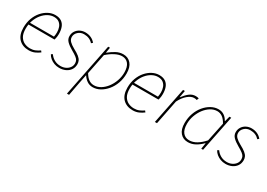

<svg xmlns="http://www.w3.org/2000/svg" viewBox="-1 -1231 3049 2194"><g transform="rotate(30 1523.0 -134.0)"><path d="M224 12Q142 12 93 -38Q44 -88 44 -184Q44 -252 65 -308Q86 -364 121.5 -404.5Q157 -445 200.5 -467.5Q244 -490 290 -490Q341 -490 372.5 -468.5Q404 -447 418 -409Q432 -371 432 -322Q432 -306 430.5 -291.5Q429 -277 426 -264.5Q423 -252 420 -242H68L74 -268H398Q401 -283 402.5 -297.5Q404 -312 404 -328Q404 -362 393 -393Q382 -424 356.5 -444Q331 -464 288 -464Q248 -464 209.5 -443Q171 -422 140 -384.5Q109 -347 90.5 -296Q72 -245 72 -186Q72 -123 93.5 -85.5Q115 -48 150 -31Q185 -14 226 -14Q264 -14 293.5 -26.5Q323 -39 350 -58L364 -40Q337 -19 302.5 -3.5Q268 12 224 12Z M626 12Q591 12 560 0.5Q529 -11 505 -31Q481 -51 468 -76L488 -88Q508 -57 544.5 -35.5Q581 -14 630 -14Q665 -14 694.5 -28Q724 -42 742 -66.5Q760 -91 760 -122Q760 -143 752.5 -159.5Q745 -176 722.5 -193.5Q700 -211 656 -236Q605 -265 576.5 -294Q548 -323 548 -362Q548 -400 567 -429Q586 -458 617.5 -474Q649 -490 686 -490Q727 -490 761 -475Q795 -460 820 -430L802 -414Q781 -438 751.5 -451Q722 -464 684 -464Q638 -464 607 -435Q576 -406 576 -368Q576 -335 600 -311Q624 -287 666 -264Q717 -237 743 -215.5Q769 -194 778.5 -173Q788 -152 788 -128Q788 -85 766.5 -53.5Q745 -22 708 -5Q671 12 626 12Z M852 222 992 -478H1016L1004 -408H1008Q1047 -440 1092 -465Q1137 -490 1188 -490Q1251 -490 1289.5 -445.5Q1328 -401 1328 -318Q1328 -249 1306.5 -189Q1285 -129 1247.5 -84Q1210 -39 1164 -13.5Q1118 12 1068 12Q1025 12 992 -11Q959 -34 938 -68H936L914 42L880 222ZM1070 -14Q1115 -14 1156.5 -39.5Q1198 -65 1230 -107.5Q1262 -150 1281 -203.5Q1300 -257 1300 -312Q1300 -388 1269.5 -426Q1239 -464 1186 -464Q1144 -464 1093 -437.5Q1042 -411 998 -370L944 -102Q973 -54 1003.5 -34Q1034 -14 1070 -14Z M1596 12Q1514 12 1465 -38Q1416 -88 1416 -184Q1416 -252 1437 -308Q1458 -364 1493.5 -404.5Q1529 -445 1572.5 -467.5Q1616 -490 1662 -490Q1713 -490 1744.5 -468.5Q1776 -447 1790 -409Q1804 -371 1804 -322Q1804 -306 1802.5 -291.5Q1801 -277 1798 -264.5Q1795 -252 1792 -242H1440L1446 -268H1770Q1773 -283 1774.5 -297.5Q1776 -312 1776 -328Q1776 -362 1765 -393Q1754 -424 1728.5 -444Q1703 -464 1660 -464Q1620 -464 1581.5 -443Q1543 -422 1512 -384.5Q1481 -347 1462.5 -296Q1444 -245 1444 -186Q1444 -123 1465.5 -85.5Q1487 -48 1522 -31Q1557 -14 1598 -14Q1636 -14 1665.5 -26.5Q1695 -39 1722 -58L1736 -40Q1709 -19 1674.5 -3.5Q1640 12 1596 12Z M1884 0 1980 -478H2004L1988 -388H1992Q2022 -430 2059 -460Q2096 -490 2142 -490Q2151 -490 2162.5 -488.5Q2174 -487 2184 -482L2172 -456Q2166 -459 2158 -460.5Q2150 -462 2136 -462Q2097 -462 2053 -425Q2009 -388 1976 -322L1912 0Z M2324 12Q2261 12 2222.5 -32Q2184 -76 2184 -160Q2184 -229 2205.5 -289Q2227 -349 2264.5 -394Q2302 -439 2348.5 -464.5Q2395 -490 2444 -490Q2488 -490 2519.5 -468Q2551 -446 2570 -410H2574L2592 -478H2616L2520 0H2496L2508 -78H2504Q2467 -39 2421 -13.5Q2375 12 2324 12ZM2326 -14Q2376 -14 2423.5 -42.5Q2471 -71 2516 -122L2568 -372Q2540 -422 2509 -443Q2478 -464 2442 -464Q2397 -464 2355.5 -438.5Q2314 -413 2282 -370.5Q2250 -328 2231 -275Q2212 -222 2212 -166Q2212 -90 2243 -52Q2274 -14 2326 -14Z M2820 12Q2785 12 2754 0.5Q2723 -11 2699 -31Q2675 -51 2662 -76L2682 -88Q2702 -57 2738.5 -35.5Q2775 -14 2824 -14Q2859 -14 2888.5 -28Q2918 -42 2936 -66.5Q2954 -91 2954 -122Q2954 -143 2946.5 -159.5Q2939 -176 2916.5 -193.5Q2894 -211 2850 -236Q2799 -265 2770.5 -294Q2742 -323 2742 -362Q2742 -400 2761 -429Q2780 -458 2811.5 -474Q2843 -490 2880 -490Q2921 -490 2955 -475Q2989 -460 3014 -430L2996 -414Q2975 -438 2945.5 -451Q2916 -464 2878 -464Q2832 -464 2801 -435Q2770 -406 2770 -368Q2770 -335 2794 -311Q2818 -287 2860 -264Q2911 -237 2937 -215.5Q2963 -194 2972.5 -173Q2982 -152 2982 -128Q2982 -85 2960.5 -53.5Q2939 -22 2902 -5Q2865 12 2820 12Z"/></g></svg>

Font: Source Sans 3 VF
Style: Italic
Weight: 200
Italic angle: -11°
Designer: Paul D. Hunt
Foundry: Adobe Systems Incorporated
Version: Version 3.042;hotconv 1.0.118;makeotfexe 2.5.65603